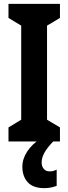

<svg xmlns="http://www.w3.org/2000/svg" viewBox="-20 -734 355 996"><path d="M291 0H24V-73L90 -113V-601L24 -641V-714H291V-641L224 -601V-113L291 -73ZM196 109Q196 129 207 142Q218 155 237 155Q251 155 259.5 152Q268 149 274 146V230Q264 234 247.5 238Q231 242 210 242Q152 242 124 211.5Q96 181 96 131Q96 90 121.5 51.5Q147 13 186 -11L256 0Q224 33 210 59Q196 85 196 109Z"/></svg>

Font: Noto Sans Telugu ExtraCondensed
Style: Bold
Weight: 700
Width: 2
Designer: Jelle Bosma - Monotype Design Team
Foundry: Monotype Imaging Inc.
Version: Version 2.005; ttfautohint (v1.8.4.7-5d5b)